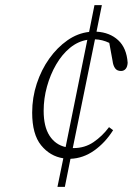

<svg xmlns="http://www.w3.org/2000/svg" viewBox="-20 -684 550 752"><path d="M234 48H205L228 -64Q176 -72 141 -115Q106 -158 106 -243Q106 -302 124 -356.5Q142 -411 173 -454.5Q204 -498 244 -526Q284 -554 329 -559L350 -664H379L358 -560Q410 -557 443 -526.5Q476 -496 480 -438Q479 -422 472 -414Q465 -406 454 -406Q438 -406 430.5 -417Q423 -428 421 -445L408 -516Q381 -529 352 -530L265 -104H268Q312 -104 346.5 -127.5Q381 -151 407 -186L423 -174Q392 -125 349 -94.5Q306 -64 256 -62ZM151 -250Q151 -188 174 -152.5Q197 -117 237 -108L322 -528Q285 -522 254 -496.5Q223 -471 200 -431.5Q177 -392 164 -345Q151 -298 151 -250Z"/></svg>

Font: Source Serif Pro Light
Style: Italic
Weight: 300
Italic angle: -12°
Designer: Frank Grießhammer
Foundry: Adobe Systems Incorporated
Version: Version 3.001;hotconv 1.0.111;makeotfexe 2.5.65597